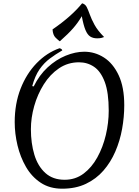

<svg xmlns="http://www.w3.org/2000/svg" viewBox="-20 -1117 841 1162"><path d="M356 25Q281 25 226.5 -11Q172 -47 137.5 -106.5Q103 -166 86 -237Q69 -308 69 -378Q69 -489 104.5 -580Q140 -671 201.5 -734.5Q263 -798 340 -825Q346 -824 351 -820.5Q356 -817 357 -812Q317 -789 281.5 -762.5Q246 -736 219 -697Q192 -658 175 -596L184 -594Q218 -663 268.5 -709.5Q319 -756 377.5 -780Q436 -804 490 -804Q554 -804 609 -769Q664 -734 698 -662Q732 -590 732 -480Q732 -409 719 -337Q706 -265 678 -200Q650 -135 606 -84.5Q562 -34 500 -4.5Q438 25 356 25ZM371 -29Q436 -29 485.5 -66Q535 -103 569 -164.5Q603 -226 620.5 -300Q638 -374 638 -447Q638 -557 614 -621Q590 -685 549.5 -712.5Q509 -740 458 -740Q391 -740 337 -703.5Q283 -667 245 -606.5Q207 -546 187 -475Q167 -404 167 -335Q167 -250 188 -180.5Q209 -111 254.5 -70Q300 -29 371 -29ZM342 -867Q333 -873 316.5 -889Q300 -905 298 -939Q413 -1018 477 -1097Q496 -1092 505 -1074Q514 -1056 523.5 -1029Q533 -1002 552 -967Q571 -932 610 -893Q605 -891 595.5 -888Q586 -885 568 -885Q543 -885 526 -896Q509 -907 497 -936Q485 -965 475 -1019Q453 -981 423.5 -947Q394 -913 342 -867Z"/></svg>

Font: Merienda Light
Style: Regular
Weight: 300
Designer: Eduardo Rodriguez Tunni
Foundry: Eduardo Rodriguez Tunni
Version: Version 2.001; ttfautohint (v1.8.4.7-5d5b)